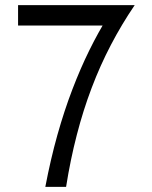

<svg xmlns="http://www.w3.org/2000/svg" viewBox="-20 -729 594 749"><path d="M156.8 0Q177.3 -107.6 203.9 -202.5Q230.6 -297.3 262.2 -379.9Q293.8 -462.5 328.7 -533.2Q363.7 -604 400.5 -663.1L428 -629.3H50.5V-709H505.5Q454.6 -634.2 412.7 -553.9Q370.7 -473.7 337.6 -386.2Q304.4 -298.8 279.6 -202.6Q254.7 -106.5 237.8 0Z"/></svg>

Font: Russolo 10pt ExtraLight
Style: Regular
Weight: 200
Designer: Micah Stupak-Hahn
Version: Version 1.000